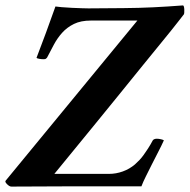

<svg xmlns="http://www.w3.org/2000/svg" viewBox="-43 -690 702 710"><path d="M293 -614H465L-22 -22Q-26 -18 -17 -9Q-8 0 -1 0Q123 0 225 -1Q268 -1 310.5 -1Q353 -1 388.5 -1Q424 -1 448.5 -1Q473 -1 480 -1Q486 -17 496.5 -38Q507 -59 518.5 -82Q530 -105 542 -128Q554 -151 563 -171Q561 -173 552.5 -175Q544 -177 537 -177Q532 -177 528 -175.5Q524 -174 522 -171Q513 -154 504.5 -141Q496 -128 488.5 -117.5Q481 -107 473 -98.5Q465 -90 456 -82Q436 -65 411 -56Q386 -47 360 -47H158Q158 -47 178.5 -72Q199 -97 232.5 -138Q266 -179 309 -231.5Q352 -284 396.5 -339Q441 -394 484 -447Q527 -500 561 -541.5Q595 -583 615.5 -609.5Q636 -636 637 -637Q639 -641 638.5 -654.5Q638 -668 634 -670Q604 -668 577 -666Q550 -664 523.5 -663Q497 -662 470 -661Q443 -660 414 -660L284 -659Q279 -659 261.5 -659.5Q244 -660 223.5 -661Q203 -662 185 -663.5Q167 -665 162 -666Q145 -618 127 -569Q109 -520 92 -476Q94 -474 102 -472.5Q110 -471 118 -471Q125 -471 127 -473Q129 -475 131 -477Q143 -500 156 -524.5Q169 -549 187 -569Q205 -589 230.5 -601.5Q256 -614 293 -614Z"/></svg>

Font: Vermiglione
Style: Italic
Weight: 400
Italic angle: -11°
Version: Version 1.105